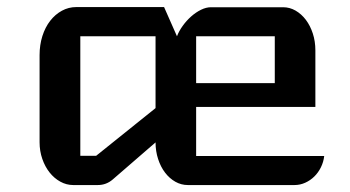

<svg xmlns="http://www.w3.org/2000/svg" viewBox="-20 -532 1006 552"><path d="M93.8 -373.5Q93.8 -402.8 101.8 -428.2Q109.9 -453.6 124.3 -472.2Q138.7 -490.7 158 -501.2Q177.2 -511.7 199.7 -511.7H451.7L488.8 -427.7Q494.6 -442.9 505.4 -457.8Q516.1 -472.7 529.5 -484.6Q543 -496.6 557.9 -503.9Q572.8 -511.2 586.4 -511.2H793.9Q813 -511.2 829.8 -501.5Q846.7 -491.7 859.4 -474.9Q872.1 -458 879.4 -435.5Q886.7 -413.1 886.7 -387.2V-224.6H543.9V-83.5H912.1Q910.2 -66.4 902.6 -51Q895 -35.6 883.5 -24.4Q872.1 -13.2 857.4 -6.6Q842.8 0 826.7 0H520Q501 0 484.1 -9.5Q467.3 -19 454.6 -35.6Q441.9 -52.2 434.6 -74.7Q427.2 -97.2 427.2 -122.6L304.2 -16.1Q285.6 0 261.2 0H190.4Q170.9 0 153.3 -9.8Q135.7 -19.5 122.6 -36.1Q109.4 -52.7 101.6 -75.2Q93.8 -97.7 93.8 -123ZM770 -293V-427.7H543.9V-293ZM256.3 -84 427.2 -221.2V-427.7H210.9V-84Z"/></svg>

Font: Atomic Age
Style: Regular
Weight: 400
Version: Version 1.007; ttfautohint (v1.4.1) -l 6 -r 46 -G 0 -x 0 -H 